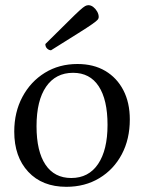

<svg xmlns="http://www.w3.org/2000/svg" viewBox="-20 -709 557 741"><path d="M236 12Q143 12 89 -46Q35 -104 35 -201Q35 -276 66.5 -335Q98 -394 153 -428Q208 -462 279 -462Q341 -462 386 -435.5Q431 -409 456 -361Q481 -313 481 -248Q481 -172 450 -113.5Q419 -55 363.5 -21.5Q308 12 236 12ZM255 -22Q322 -22 358.5 -76Q395 -130 395 -227Q395 -324 361 -376Q327 -428 262 -428Q195 -428 158 -374.5Q121 -321 121 -222Q121 -125 155.5 -73.5Q190 -22 255 -22ZM177 -515Q169 -515 162 -521.5Q155 -528 155 -539Q210 -593 241 -624Q272 -655 287 -668.5Q302 -682 308.5 -685.5Q315 -689 321 -689Q331 -689 340 -682Q349 -675 355 -664.5Q361 -654 361 -643Q361 -638 357 -633Q353 -628 336 -616Q319 -604 281.5 -580.5Q244 -557 177 -515Z"/></svg>

Font: Pitagon Serif
Style: Regular
Weight: 400
Designer: Travis Tran
Foundry: Pitagon
Version: Version 1.000;gftools[0.9.26]